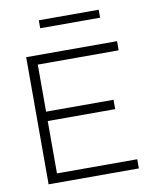

<svg xmlns="http://www.w3.org/2000/svg" viewBox="-87 -858 774 928"><g transform="rotate(-10 300.0 -394.5)"><path d="M76 0V-624H522V-579H125V-348H456V-302H125V-45H519V0ZM167 -750V-789H461V-750Z"/></g></svg>

Font: Inconsolata Expanded Light
Style: Regular
Weight: 300
Width: 7
Monospace: yes
Designer: Raph Levien, Cyreal, Brenton Simpson
Foundry: Raph Levien, Cyreal, Google
Version: Version 3.001; ttfautohint (v1.8.2.53-6de2)